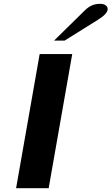

<svg xmlns="http://www.w3.org/2000/svg" viewBox="-20 -982 582 1002"><path d="M187 -700H357L234 0H64ZM425 -930Q443 -947 461.5 -954.5Q480 -962 503 -962Q520 -962 531 -954.5Q542 -947 542 -935Q542 -910 490 -878L317 -770H262Z"/></svg>

Font: Fahkwang
Style: Bold Italic
Weight: 700
Italic angle: -10°
Designer: Suppakit Chalermlarp | Katatrad Co.,Ltd.
Foundry: Cadson Demak Co.,Ltd.
Version: Version 1.000; ttfautohint (v1.6)